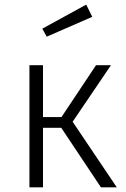

<svg xmlns="http://www.w3.org/2000/svg" viewBox="-20 -802 539 822"><path d="M164.1 -254.9V0H106V-522.9H164.1V-300.8H243.2L391.1 -522.9H455.1L291 -280.8L480 0H412.1L242.2 -254.9ZM375 -730 180.2 -645 161.1 -679.2 349.1 -782.2Z"/></svg>

Font: FiraSans-Light
Style: Regular
Weight: 300
Designer: Carrois Corporate & Edenspiekermann AG
Foundry: Carrois Corporate GbR & Edenspiekermann AG
Version: Version 3.106;PS 003.106;hotconv 1.0.70;makeotf.lib2.5.58329